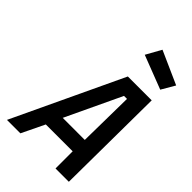

<svg xmlns="http://www.w3.org/2000/svg" viewBox="-276 -1037 1132 1132"><g transform="rotate(45 290.0 -470.5)"><path d="M374 -941 580 -849 531 -765 321 -846ZM423 0V-143H199L130 0H18L341 -685H540L534 0ZM406 -588 242 -241H426L431 -588Z"/></g></svg>

Font: Titillium Web SemiBold
Style: Italic
Weight: 600
Italic angle: -13°
Version: Version 1.002;PS 57.000;hotconv 1.0.70;makeotf.lib2.5.55311